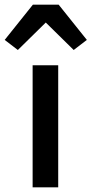

<svg xmlns="http://www.w3.org/2000/svg" viewBox="-61 -798 390 818"><path d="M78 0V-520H187V0ZM189 -778 309 -628 253 -585 134 -702 15 -585 -41 -628 79 -778Z"/></svg>

Font: IBM Plex Sans Arabic Medm
Style: Regular
Weight: 500
Designer: Mike Abbink, Paul van der Laan, Pieter van Rosmalen, Wael Morcos, Khajak Apelian
Foundry: Bold Monday
Version: Version 1.005